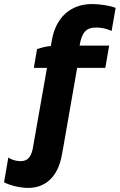

<svg xmlns="http://www.w3.org/2000/svg" viewBox="-120 -738 591 948"><path d="M186 24 193 -14 261 -403H400L419 -513H273C284 -578 305 -602 355 -602C380 -602 407 -597 431 -585L451 -699C422 -711 370 -718 334 -718C228 -718 155 -651 136 -539L131 -511C107 -509 82 -502 63 -496L47 -403H112L41 0C30 46 10 61 -30 57C-48 55 -63 50 -79 40L-100 162C-69 178 -33 186 0 189C99 198 167 138 186 24Z"/></svg>

Font: Fixel Display
Style: Bold Italic
Weight: 700
Italic angle: -10°
Designer: AlfaBravo + MacPaw
Foundry: Kyrylo Tkachov, Marchela Mozhyna, Serhii Makarenko, Maria Weinstein, Zakhar Kryvoshyya
Version: Version 1.210;Glyphs 3.2 (3217)